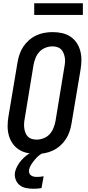

<svg xmlns="http://www.w3.org/2000/svg" viewBox="-20 -941 540 1184"><path d="M205 8Q175 8 147 2Q119 -4 96 -19Q73 -34 57.5 -56.5Q42 -79 34.5 -106Q27 -133 27 -162.5Q27 -192 32 -222L88 -556Q92 -581 100.5 -606Q109 -631 123.5 -653Q138 -675 158.5 -693Q179 -711 203.5 -722.5Q228 -734 253.5 -738.5Q279 -743 304 -743Q334 -743 362 -737Q390 -731 413 -716Q436 -701 451.5 -678.5Q467 -656 474.5 -629Q482 -602 482 -572.5Q482 -543 477 -513L421 -179Q417 -154 408.5 -129Q400 -104 385.5 -82Q371 -60 350.5 -42Q330 -24 305.5 -12.5Q281 -1 255.5 3.5Q230 8 205 8ZM206 -80Q227 -80 249 -88.5Q271 -97 286 -113.5Q301 -130 309.5 -151Q318 -172 322 -193L377 -528Q380 -543 381 -558Q382 -573 379.5 -587Q377 -601 371.5 -614.5Q366 -628 356 -637.5Q346 -647 332 -651Q318 -655 303 -655Q282 -655 260 -646.5Q238 -638 223 -621.5Q208 -605 199.5 -584Q191 -563 187 -542L132 -207Q129 -192 128.5 -177Q128 -162 130 -148Q132 -134 137.5 -120.5Q143 -107 153 -97.5Q163 -88 177 -84Q191 -80 206 -80ZM186 223Q163 223 140.5 218.5Q118 214 101.5 201Q85 188 77 167Q69 146 72 123Q76 103 86.5 83.5Q97 64 111.5 47.5Q126 31 143.5 17.5Q161 4 181 -6L185 -8H250L249 0Q232 8 218.5 19.5Q205 31 193.5 45Q182 59 172 74.5Q162 90 159 107Q158 116 160.5 125.5Q163 135 171 140.5Q179 146 188 148Q197 150 207 150Q218 150 228 149Q238 148 249 146L236 219Q224 221 211 222Q198 223 186 223ZM491 -849H191V-921H491Z"/></svg>

Font: Iosevka SS18 Semibold
Style: Italic
Weight: 600
Italic angle: -9°
Monospace: yes
Designer: Belleve Invis
Foundry: Belleve Invis
Version: Version 25.1.1; ttfautohint (v1.8.4)